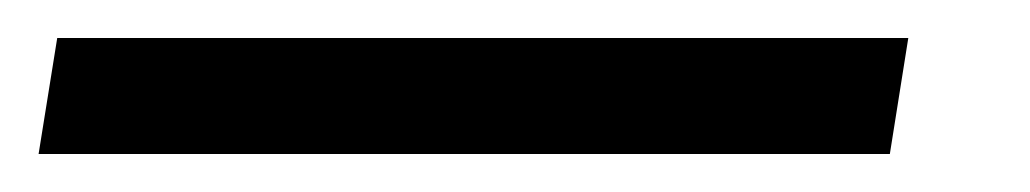

<svg xmlns="http://www.w3.org/2000/svg" viewBox="-75 -20 542 101"><path d="M402.8 0 393.1 61H-54.7L-44.9 0Z"/></svg>

Font: Inter 17pt Light
Style: Italic
Weight: 300
Italic angle: -9.3988°
Version: Version 4.001;git-66647c0bb